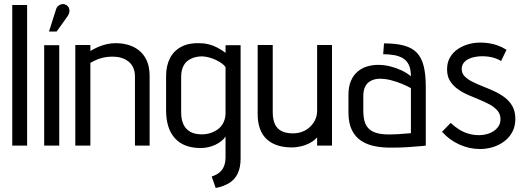

<svg xmlns="http://www.w3.org/2000/svg" viewBox="-20 -725 2615 956"><path d="M41 0H115V-700H41Z M317 -645Q324 -655 325.5 -665.5Q327 -676 323.5 -685Q320 -694 310 -700Q299 -706 289 -704.5Q279 -703 270.5 -696Q262 -689 259 -678L224 -568H262ZM200 0H275V-500H200Z M652 -342V0H725V-345Q725 -380 717 -406Q709 -432 694 -451.5Q679 -471 658 -484Q637 -497 611 -503.5Q585 -510 555 -510Q532 -510 509 -504.5Q486 -499 466 -490Q446 -481 430 -471V-501H355V0H430V-412Q449 -423 467 -430Q485 -437 503.5 -440Q522 -443 541 -443Q563 -443 582.5 -437.5Q602 -432 618 -420Q634 -408 643 -389Q652 -370 652 -342Z M1178 64V-500H1103V-462Q1083 -477 1062 -488Q1041 -499 1019 -504.5Q997 -510 974 -510Q921 -512 883.5 -492.5Q846 -473 826.5 -435.5Q807 -398 807 -346V-176Q807 -85 851 -36.5Q895 12 979 12Q998 12 1016.5 8Q1035 4 1052 -4Q1069 -12 1082 -22.5Q1095 -33 1103 -45V60Q1103 80 1098 95.5Q1093 111 1084 122.5Q1075 134 1062 141.5Q1049 149 1034 154L1054 211Q1095 203 1122.5 185.5Q1150 168 1164 138Q1178 108 1178 64ZM1103 -391V-163Q1103 -139 1094.5 -119Q1086 -99 1070 -85.5Q1054 -72 1032 -64Q1010 -56 984 -56Q951 -56 928 -68.5Q905 -81 893.5 -105.5Q882 -130 882 -165V-341Q882 -371 891 -391.5Q900 -412 916 -423.5Q932 -435 951.5 -440Q971 -445 991 -444Q1006 -443 1022.5 -438.5Q1039 -434 1055 -426.5Q1071 -419 1083.5 -410Q1096 -401 1103 -391Z M1559 -41V0H1633V-501H1559V-174Q1559 -150 1550 -130Q1541 -110 1524.5 -94Q1508 -78 1486 -69.5Q1464 -61 1438 -61Q1406 -61 1383.5 -71.5Q1361 -82 1349.5 -105.5Q1338 -129 1338 -167V-501H1263V-157Q1263 -122 1271 -94.5Q1279 -67 1294 -47.5Q1309 -28 1330 -15.5Q1351 -3 1377 3Q1403 9 1433 9Q1457 9 1481 3Q1505 -3 1525.5 -14.5Q1546 -26 1559 -41Z M2026 -345Q2006 -362 1979.5 -374.5Q1953 -387 1923 -394.5Q1893 -402 1863 -402Q1834 -402 1807.5 -394Q1781 -386 1760 -368Q1739 -350 1727 -321.5Q1715 -293 1715 -252V-165Q1715 -112 1732 -77.5Q1749 -43 1779 -23.5Q1809 -4 1849 3.5Q1889 11 1935 10Q1952 10 1972 9.5Q1992 9 2012.5 7.5Q2033 6 2051 4.5Q2069 3 2082.5 2Q2096 1 2100 0V-294Q2100 -355 2089.5 -396.5Q2079 -438 2055.5 -462.5Q2032 -487 1992 -498Q1952 -509 1892 -509L1888 -455Q1918 -455 1943 -450.5Q1968 -446 1987 -434.5Q2006 -423 2016 -401Q2026 -379 2026 -345ZM2026 -286V-62Q2026 -62 2021.5 -61.5Q2017 -61 2008.5 -60.5Q2000 -60 1988.5 -59Q1977 -58 1963.5 -57Q1950 -56 1935 -56Q1891 -54 1862 -61Q1833 -68 1817 -83.5Q1801 -99 1795 -122Q1789 -145 1789 -175V-246Q1789 -274 1797 -291Q1805 -308 1817.5 -317Q1830 -326 1844 -329.5Q1858 -333 1870 -333Q1899 -333 1927.5 -325.5Q1956 -318 1981.5 -307.5Q2007 -297 2026 -286Z M2475 -421 2502 -477Q2480 -491 2457.5 -499Q2435 -507 2413 -510Q2391 -513 2371 -513Q2340 -513 2311 -504.5Q2282 -496 2258 -479.5Q2234 -463 2220 -438Q2206 -413 2206 -380Q2206 -346 2220.5 -322.5Q2235 -299 2258.5 -282Q2282 -265 2310.5 -252.5Q2339 -240 2367.5 -228.5Q2396 -217 2419.5 -204Q2443 -191 2457.5 -173.5Q2472 -156 2472 -132Q2472 -111 2462 -96Q2452 -81 2436 -71Q2420 -61 2401.5 -56.5Q2383 -52 2366 -52Q2339 -52 2314 -59Q2289 -66 2266.5 -80Q2244 -94 2224 -113L2181 -69Q2216 -29 2266 -6Q2316 17 2370 17Q2403 17 2434 7.5Q2465 -2 2490.5 -21Q2516 -40 2531 -68Q2546 -96 2546 -133Q2546 -170 2531.5 -196Q2517 -222 2493 -240Q2469 -258 2440.5 -271Q2412 -284 2384 -295Q2356 -306 2332 -318Q2308 -330 2293.5 -345Q2279 -360 2279 -382Q2279 -399 2288.5 -411.5Q2298 -424 2313.5 -431.5Q2329 -439 2347 -442Q2365 -445 2381 -445Q2398 -445 2415 -442.5Q2432 -440 2447.5 -434.5Q2463 -429 2475 -421Z"/></svg>

Font: Advent Pro Medium
Style: Regular
Weight: 500
Designer: VivaRado, Andreas Kalpakidis
Foundry: VivaRado, Andreas Kalpakidis
Version: Version 3.000